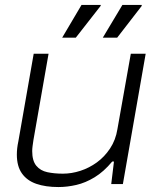

<svg xmlns="http://www.w3.org/2000/svg" viewBox="-20 -743 639 775"><path d="M216 12Q164 12 126.5 -1Q89 -14 68.5 -43Q48 -72 48 -119Q48 -132 49.5 -145Q51 -158 54 -172L116 -526H176L115 -178Q113 -165 111.5 -153.5Q110 -142 110 -133Q110 -94 126.5 -74Q143 -54 171 -48Q199 -42 234 -42Q269 -42 304.5 -53.5Q340 -65 371 -87.5Q402 -110 424.5 -144Q447 -178 454 -222L508 -526H568L476 0H429L440 -91H433Q399 -50 362 -27.5Q325 -5 288 3.5Q251 12 216 12ZM231 -591 309 -723H387L386 -719L286 -591ZM395 -591 474 -723H552V-719L453 -591Z"/></svg>

Font: Archivo SemiExpanded ExtraLight
Style: Italic
Weight: 250
Width: 6
Italic angle: -10°
Designer: Hector Gatti
Foundry: Omnibus-Type
Version: Version 2.001